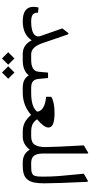

<svg xmlns="http://www.w3.org/2000/svg" viewBox="511 -1233 939 2001"><g transform="rotate(90 980.5 -232.5)"><path d="M400.4 -93.3Q337.9 0 203.1 0Q51.3 0 51.3 -111.3Q51.3 -134.3 58.1 -164.6L112.3 -159.2V-152.3Q112.3 -117.2 134.8 -102.5Q157.2 -87.9 203.6 -87.9Q234.9 -87.9 260.7 -91.3Q286.6 -94.7 309.8 -102.8Q333 -110.8 346.2 -126.2Q359.4 -141.6 359.4 -163.1Q359.4 -173.3 355 -186.5L275.9 -412.6L319.8 -469.2Q333.5 -486.8 341.3 -463.4L428.7 -208Q469.7 -87.9 544.9 -87.9H550.8Q562.5 -87.9 562.5 -49.8V-37.6Q562.5 0 550.8 0H543Q446.8 0 400.4 -93.3Z M735.8 86.4 800.8 151.4 735.8 216.3 670.9 151.4ZM589.4 86.4 654.3 151.4 589.4 216.3 524.4 151.4ZM545.4 -87.9H604Q720.2 -87.9 727.5 -163.1L736.8 -263.7H793L802.7 -162.6Q806.6 -124 828.1 -106Q849.6 -87.9 896.5 -87.9H906.2Q918 -87.9 918 -49.8V-37.6Q918 0 906.2 0H897.5Q847.2 0 816.2 -15.4Q785.2 -30.8 764.6 -63.5Q718.8 0 606.4 0H545.4Q518.6 0 518.6 -37.6V-49.8Q518.6 -87.9 545.4 -87.9Z M1156.2 -331.5Q1233.9 -331.5 1271.5 -315.9Q1309.1 -300.3 1309.1 -267.1Q1309.1 -221.2 1223.1 -149.4Q1245.1 -117.2 1274.7 -102.5Q1304.2 -87.9 1354 -87.9H1374.5Q1386.2 -87.9 1386.2 -49.8V-37.6Q1386.2 0 1374.5 0H1352.5Q1297.9 0 1257.3 -20.8Q1216.8 -41.5 1177.2 -86.9Q1079.6 -1 948.2 0H900.9Q874 0 874 -37.6V-49.8Q874 -87.9 900.9 -87.9H949.2Q1096.2 -87.9 1144 -150.9Q1140.1 -189.9 1099.1 -214.1Q1058.1 -238.3 988.8 -243.2V-297.4Q1045.4 -331.5 1156.2 -331.5Z M1369.1 -87.9H1400.9Q1463.9 -87.9 1488.3 -125Q1512.7 -162.1 1512.7 -234.4Q1512.7 -328.1 1495.1 -636.7L1567.9 -680.2Q1580.1 -687.5 1580.1 -669.9V-210.4Q1580.1 -147.9 1602.8 -117.9Q1625.5 -87.9 1677.7 -87.9H1692.4Q1704.1 -87.9 1704.1 -49.8V-37.6Q1704.1 0 1692.4 0H1677.2Q1627.9 0 1595.5 -17.6Q1563 -35.2 1539.6 -72.3Q1483.4 0 1403.8 0H1369.1Q1342.3 0 1342.3 -37.6V-49.8Q1342.3 -87.9 1369.1 -87.9Z M1687 -87.9H1707.5Q1735.8 -87.9 1752.9 -89.4Q1770 -90.8 1783.7 -96.7Q1797.4 -102.5 1804 -109.9Q1810.5 -117.2 1814.7 -134Q1818.8 -150.9 1819.8 -168.9Q1820.8 -187 1820.8 -219.2Q1820.8 -294.9 1814.5 -379.2Q1808.1 -463.4 1790.5 -636.2L1857.4 -675.3Q1874.5 -685.5 1875.5 -667Q1890.6 -338.4 1890.6 -225.6Q1890.6 -163.1 1882.8 -122.8Q1875 -82.5 1854.5 -53.7Q1834 -24.9 1797.6 -12.5Q1761.2 0 1704.6 0H1687Q1660.2 0 1660.2 -37.6V-49.8Q1660.2 -87.9 1687 -87.9Z"/></g></svg>

Font: Shl
Style: Regular
Weight: 400
Foundry: Saber Rastikerdar (saber.rastikerdar@gmail.com)
Version: Version 3.4.0